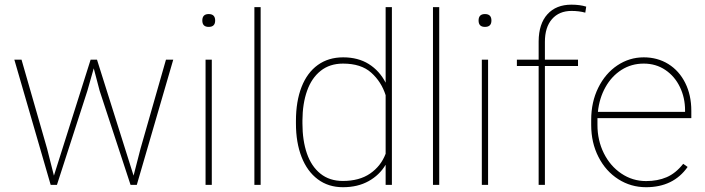

<svg xmlns="http://www.w3.org/2000/svg" viewBox="-20 -780 2976 810"><path d="M710.9 -528.3 557.1 0H530.8L400.4 -397L375.5 -491.7L348.6 -397L220.2 0H193.8L40.5 -528.3H70.8L178.7 -152.8L207.5 -39.1L362.3 -528.3H389.2L543.5 -39.1L572.8 -152.8L680.2 -528.3Z M860.4 -720.7Q887.7 -720.7 887.7 -693.4Q887.7 -666.5 860.4 -666.5Q833.5 -666.5 833.5 -693.4Q833.5 -720.7 860.4 -720.7ZM873.5 -528.3V0H847.2V-528.3Z M1079.6 -750V0H1053.2V-750Z M1606.9 0V-85Q1581.1 -41.5 1535.2 -15.9Q1489.3 9.8 1426.8 9.8Q1365.2 9.8 1320.6 -23.7Q1275.9 -57.1 1252.2 -117.9Q1228.5 -178.7 1228.5 -259.3V-269.5Q1228.5 -352.5 1252.2 -413.1Q1275.9 -473.6 1320.8 -505.9Q1365.7 -538.1 1427.7 -538.1Q1490.7 -538.1 1535.9 -509.8Q1581.1 -481.4 1606.9 -431.2V-750H1633.3V0ZM1255.9 -259.3Q1255.9 -187.5 1274.7 -132.8Q1293.5 -78.1 1331.8 -47.4Q1370.1 -16.6 1426.3 -16.6Q1496.1 -16.6 1541.5 -47.9Q1586.9 -79.1 1606.9 -131.3V-378.4Q1588.9 -435.1 1546.1 -473.4Q1503.4 -511.7 1427.2 -511.7Q1371.1 -511.7 1332.8 -481.2Q1294.4 -450.7 1275.4 -396.7Q1256.3 -342.8 1255.9 -272Z M1833 -750V0H1806.6V-750Z M2025.9 -720.7Q2053.2 -720.7 2053.2 -693.4Q2053.2 -666.5 2025.9 -666.5Q1999 -666.5 1999 -693.4Q1999 -720.7 2025.9 -720.7ZM2039.1 -528.3V0H2012.7V-528.3Z M2418.5 -501.5H2278.8V0H2252.4V-501.5H2160.6V-528.3H2252.4V-605.5Q2252.9 -679.7 2289.6 -720Q2326.2 -760.3 2390.6 -760.3Q2426.8 -760.3 2453.1 -752L2449.2 -726.6Q2422.9 -733.9 2391.1 -733.9Q2338.9 -733.9 2308.8 -699.5Q2278.8 -665 2278.8 -603.5V-528.3H2418.5Z M2880.9 -75.7Q2820.8 9.8 2705.6 9.8Q2641.6 9.8 2588.6 -23.9Q2535.6 -57.6 2504.9 -117.7Q2474.1 -177.7 2474.1 -252.9V-274.4Q2474.1 -349.6 2503.9 -409.9Q2533.7 -470.2 2584.5 -504.2Q2635.3 -538.1 2695.8 -538.1Q2753.9 -538.1 2799.6 -509.8Q2845.2 -481.4 2870.8 -430.2Q2896.5 -378.9 2896.5 -312.5V-281.7H2500.5V-252.9Q2500.5 -188 2527.3 -133.8Q2554.2 -79.6 2601.3 -47.9Q2648.4 -16.1 2705.6 -16.1Q2754.4 -16.1 2792.5 -32.5Q2830.6 -48.8 2862.3 -88.9ZM2502.4 -308.1H2870.1V-314.5Q2870.1 -367.7 2848.4 -412.8Q2826.7 -458 2786.9 -484.9Q2747.1 -511.7 2695.8 -511.7Q2643.6 -511.7 2601.8 -485.1Q2560.1 -458.5 2534.2 -412.1Q2508.3 -365.7 2502.4 -308.1Z"/></svg>

Font: Mardoto Thin
Style: Regular
Weight: 250
Designer: Christian Robertson, Vahan Hovhannisyan
Foundry: Google
Version: Version 1.000